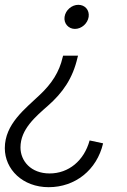

<svg xmlns="http://www.w3.org/2000/svg" viewBox="-20 -551 527 797"><path d="M182 226C292 226 382 155 408 44L352 32C329 116 265 169 186 169C108 169 65 117 65 61C65 -15 128 -67 180 -113C240 -166 282 -225 302 -313L304 -320H242L240 -313C226 -252 195 -204 145 -157C84 -99 0 -36 0 64C0 152 74 226 182 226ZM248 -481C244 -454 264 -431 291 -431C319 -431 344 -454 348 -481C352 -509 333 -531 305 -531C278 -531 252 -509 248 -481Z"/></svg>

Font: Mluvka Light
Style: Italic
Weight: 300
Italic angle: -8°
Designer: Modified by Jiří Krblich, Original typeface by Gumpita Rahayu
Foundry: Gumpita Rahayu & Jiří Krblich
Version: Version 2.000;Glyphs 3.1.1 (3134)